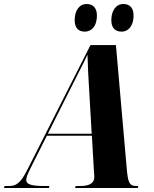

<svg xmlns="http://www.w3.org/2000/svg" viewBox="-77 -939 771 959"><path d="M531 -781C559 -781 590 -803 590 -862C590 -901 570 -919 539 -919C502 -919 479 -885 479 -838C479 -799 499 -781 531 -781ZM347 -781C376 -781 407 -803 407 -862C407 -901 386 -919 356 -919C318 -919 296 -885 296 -838C296 -799 315 -781 347 -781ZM-57 0H167L170 -10H144C80 -10 54 -18 54 -40C54 -55 63 -73 77 -102L157 -261H382L392 -87C393 -76 394 -64 394 -55C394 -21 364 -10 325 -10H301L298 0H611L614 -10H603C567 -10 562 -32 556 -98L502 -714H375L59 -90C26 -24 3 -10 -31 -10H-54ZM263 -472C304 -555 339 -620 360 -666C361 -619 365 -537 369 -478L381 -271H162Z"/></svg>

Font: Noto Serif Display Condensed ExtraBold
Style: Italic
Weight: 800
Width: 3
Italic angle: -12°
Designer: Monotype Design Team
Foundry: Monotype Imaging Inc.
Version: Version 2.009